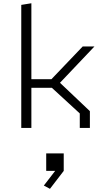

<svg xmlns="http://www.w3.org/2000/svg" viewBox="-20 -785 660 1178"><path d="M469.5 -89 285.5 -258 313 -246.5H150.5V-299H317L273.5 -276L487.5 -500H559.5L337.5 -266V-287L531.5 -103V0H469.5ZM110.5 -755 172.5 -765V0H110.5ZM263.5 156H371V263.5L286.5 373.5L249 353.5L340 235.5V263.5H263.5Z"/></svg>

Font: Monaspace Krypton Var ExLight
Style: Regular
Weight: 200
Designer: Riley Cran and the Lettermatic Team
Version: Version 1.200 (Monaspace Krypton Var)